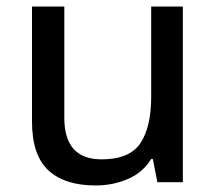

<svg xmlns="http://www.w3.org/2000/svg" viewBox="-20 -558 664 588"><path d="M540 -538V0H462L448 -71H443Q417 -29 371 -9.5Q325 10 273 10Q178 10 128 -36.5Q78 -83 78 -186V-538H177V-197Q177 -70 291 -70Q377 -70 410 -119.5Q443 -169 443 -262V-538Z"/></svg>

Font: Noto Sans Kayah Li Medium
Style: Regular
Weight: 500
Designer: Monotype Design Team, Sérgio Martins
Foundry: Monotype Imaging Inc.
Version: Version 2.002; ttfautohint (v1.8.4.7-5d5b)